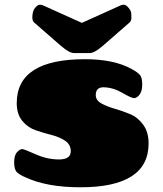

<svg xmlns="http://www.w3.org/2000/svg" viewBox="-20 -772 690 814"><path d="M280 -131Q280 -159 256.5 -175Q233 -191 199.5 -199.5Q166 -208 132 -219.5Q98 -231 74.5 -259.5Q51 -288 51 -335Q51 -521 340 -521Q464 -521 539 -479Q563 -466 573 -454.5Q583 -443 583 -414Q583 -385 571.5 -370.5Q560 -356 548.5 -356Q537 -356 498.5 -378.5Q460 -401 419 -402Q386 -402 386 -369Q386 -347 409 -334Q432 -321 465 -311.5Q498 -302 531 -288.5Q564 -275 587 -243.5Q610 -212 610 -164Q610 22 321 22Q180 22 91 -19Q64 -30 52 -41.5Q40 -53 40 -83.5Q40 -114 52.5 -127Q65 -140 73.5 -140Q82 -140 131 -118Q180 -96 230 -96Q280 -96 280 -131ZM360 -547H294Q274 -547 239 -577L122 -679Q117 -687 117 -696Q117 -725 128.5 -738.5Q140 -752 148.5 -752Q157 -752 163 -749L327 -675L491 -749Q497 -752 505.5 -752Q514 -752 525 -739Q536 -726 536.5 -715Q537 -704 537 -695.5Q537 -687 532 -679L415 -577Q380 -547 360 -547Z"/></svg>

Font: Chango
Style: Regular
Weight: 400
Designer: Manuel Lupez
Foundry: Fontstage
Version: Version 1.001